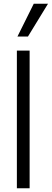

<svg xmlns="http://www.w3.org/2000/svg" viewBox="-20 -1004 276 1024"><path d="M70 -734H138V0H70ZM160 -984H236L129 -809H73Z"/></svg>

Font: Niramit Light
Style: Regular
Weight: 300
Designer: Katatrad Aksorn Co.,Ltd.
Foundry: Cadson Demak Co.,Ltd.
Version: Version 1.000; ttfautohint (v1.6)